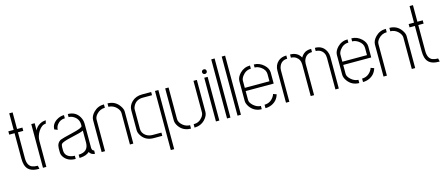

<svg xmlns="http://www.w3.org/2000/svg" viewBox="-53 -1323 4969 2139"><g transform="rotate(-15 2431.5 -253.5)"><path d="M19.5 -454.1V-492.2H81.1V-683.6H120.1V-492.2H181.6V-454.1H120.1V-155.3Q120.1 -69.3 173.8 -46.9Q199.2 -37.1 236.3 -37.1H237.3L246.1 0H231.4Q114.3 -1 89.8 -89.8Q81.1 -120.1 81.1 -164.1V-454.1Z M287.1 0V-503.9H326.2V-420.9Q342.8 -461.9 387.7 -486.3Q418.9 -502.9 453.1 -502.9H454.1L444.3 -466.8Q397.5 -466.8 359.4 -408.2Q326.2 -356.4 326.2 -300.8V0Z M512.7 -118.2V-163.1Q513.7 -226.6 560.5 -251Q578.1 -259.8 698.2 -288.1Q821.3 -316.4 822.3 -338.9V-354.5Q822.3 -421.9 763.7 -456.1Q736.3 -471.7 709 -471.7V-506.8Q799.8 -506.8 841.8 -431.6Q862.3 -394.5 862.3 -352.5V-72.3Q866.2 -42 887.7 -39.1V-1Q848.6 -1 827.1 -33.2Q825.2 -36.1 823.2 -38.1Q791 -5.9 721.7 -1Q714.8 -1 709 -1V-38.1Q822.3 -40 823.2 -145.5V-285.2Q795.9 -270.5 677.7 -245.1Q582 -223.6 563.5 -205.1Q552.7 -193.4 552.7 -167V-128.9Q553.7 -63.5 622.1 -43.9Q642.6 -38.1 665 -38.1V-1Q579.1 -1 535.2 -57.6Q512.7 -86.9 512.7 -118.2ZM519.5 -379.9Q518.6 -441.4 578.1 -480.5Q619.1 -506.8 665 -506.8V-469.7Q610.4 -469.7 577.1 -426.8Q555.7 -399.4 555.7 -366.2Z M963.9 0V-368.2Q963.9 -414.1 1005.9 -457Q1054.7 -506.8 1126 -506.8V-467.8Q1069.3 -467.8 1029.3 -423.8Q1002.9 -394.5 1002.9 -363.3V0ZM1167 -467.8V-506.8Q1254.9 -506.8 1303.7 -435.5Q1329.1 -399.4 1329.1 -368.2V0H1290V-363.3Q1290 -395.5 1256.8 -429.7Q1218.8 -466.8 1167 -467.8Z M1564.5 0Q1471.7 0 1425.8 -70.3Q1403.3 -103.5 1403.3 -135.7V-366.2Q1403.3 -418 1446.3 -460Q1492.2 -503.9 1564.5 -503.9H1669.9V-466.8H1564.5Q1489.3 -466.8 1456.1 -408.2Q1442.4 -384.8 1442.4 -363.3V-139.6Q1442.4 -88.9 1488.3 -57.6Q1520.5 -37.1 1562.5 -37.1H1663.1V0ZM1713.9 177.7V-503.9H1752.9V177.7Z M1831.1 -133.8V-502H1870.1V-138.7Q1870.1 -98.6 1912.1 -63.5Q1949.2 -34.2 1993.2 -34.2V4.9Q1901.4 4.9 1853.5 -67.4Q1831.1 -101.6 1831.1 -133.8ZM2034.2 4.9V-34.2Q2097.7 -34.2 2135.7 -84Q2157.2 -111.3 2157.2 -138.7V-502H2196.3V-133.8Q2196.3 -89.8 2156.2 -46.9Q2107.4 3.9 2034.2 4.9Z M2274.4 -569.3Q2274.4 -588.9 2293.9 -594.7Q2298.8 -595.7 2301.8 -595.7Q2321.3 -595.7 2327.1 -577.1Q2328.1 -573.2 2328.1 -569.3Q2328.1 -549.8 2309.6 -543.9Q2305.7 -543 2301.8 -543Q2281.2 -543 2275.4 -561.5Q2274.4 -566.4 2274.4 -569.3ZM2282.2 0V-503.9H2321.3V0Z M2410.2 0V-681.6H2449.2V0Z M2531.2 0V-681.6H2570.3V0Z M2650.4 -137.7V-368.2Q2651.4 -412.1 2691.4 -454.1Q2740.2 -503.9 2809.6 -503.9V-466.8Q2750 -466.8 2710.9 -414.1Q2689.5 -384.8 2689.5 -360.4V-278.3H2973.6V-360.4Q2973.6 -411.1 2923.8 -445.3Q2889.6 -468.8 2853.5 -468.8V-503.9Q2918.9 -503.9 2969.7 -456.1Q3011.7 -416 3012.7 -369.1V-241.2H2689.5V-137.7Q2689.5 -106.4 2727.5 -72.3Q2766.6 -38.1 2810.5 -37.1V0Q2725.6 0 2675.8 -69.3Q2650.4 -106.4 2650.4 -137.7ZM2853.5 0V-40Q2918.9 -40 2959 -96.7Q2971.7 -114.3 2975.6 -130.9L3013.7 -117.2Q2992.2 -43.9 2924.8 -14.6Q2891.6 0 2853.5 0Z M3089.8 0V-368.2Q3089.8 -433.6 3133.8 -473.6Q3170.9 -506.8 3229.5 -506.8V-469.7Q3167 -469.7 3140.6 -415Q3128.9 -390.6 3128.9 -363.3V0ZM3272.5 -469.7V-506.8Q3346.7 -506.8 3383.8 -456.1Q3388.7 -448.2 3394.5 -439.5Q3424.8 -489.3 3467.8 -501Q3489.3 -506.8 3515.6 -506.8V-469.7Q3453.1 -469.7 3426.8 -416Q3414.1 -391.6 3414.1 -363.3V0H3375V-363.3Q3375 -423.8 3329.1 -454.1Q3303.7 -469.7 3272.5 -469.7ZM3558.6 -469.7V-506.8Q3650.4 -506.8 3686.5 -426.8Q3699.2 -396.5 3699.2 -368.2V0H3660.2V-363.3Q3660.2 -426.8 3612.3 -456.1Q3587.9 -469.7 3558.6 -469.7Z M3775.4 -137.7V-368.2Q3776.4 -412.1 3816.4 -454.1Q3865.2 -503.9 3934.6 -503.9V-466.8Q3875 -466.8 3835.9 -414.1Q3814.5 -384.8 3814.5 -360.4V-278.3H4098.6V-360.4Q4098.6 -411.1 4048.8 -445.3Q4014.6 -468.8 3978.5 -468.8V-503.9Q4043.9 -503.9 4094.7 -456.1Q4136.7 -416 4137.7 -369.1V-241.2H3814.5V-137.7Q3814.5 -106.4 3852.5 -72.3Q3891.6 -38.1 3935.5 -37.1V0Q3850.6 0 3800.8 -69.3Q3775.4 -106.4 3775.4 -137.7ZM3978.5 0V-40Q4043.9 -40 4084 -96.7Q4096.7 -114.3 4100.6 -130.9L4138.7 -117.2Q4117.2 -43.9 4049.8 -14.6Q4016.6 0 3978.5 0Z M4214.8 0V-368.2Q4214.8 -414.1 4256.8 -457Q4305.7 -506.8 4377 -506.8V-467.8Q4320.3 -467.8 4280.3 -423.8Q4253.9 -394.5 4253.9 -363.3V0ZM4418 -467.8V-506.8Q4505.9 -506.8 4554.7 -435.5Q4580.1 -399.4 4580.1 -368.2V0H4541V-363.3Q4541 -395.5 4507.8 -429.7Q4469.7 -466.8 4418 -467.8Z M4636.7 -454.1V-492.2H4698.2V-683.6H4737.3V-492.2H4798.8V-454.1H4737.3V-155.3Q4737.3 -69.3 4791 -46.9Q4816.4 -37.1 4853.5 -37.1H4854.5L4863.3 0H4848.6Q4731.4 -1 4707 -89.8Q4698.2 -120.1 4698.2 -164.1V-454.1Z"/></g></svg>

Font: Post No Bills Colombo Light
Style: Regular
Weight: 300
Designer: Kosala Senevirathne, Siva Puranthara, Lasantha Premarathna, Tharique Azeez
Foundry: Mooniak
Version: Version 1.220 ; ttfautohint (v1.6)